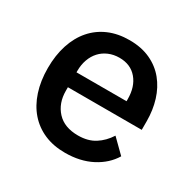

<svg xmlns="http://www.w3.org/2000/svg" viewBox="-126 -662 808 804"><g transform="rotate(30 278.0 -260.0)"><path d="M282 12Q226 12 182 -7Q138 -26 107 -61.5Q76 -97 59.5 -147.5Q43 -198 43 -260Q43 -322 59.5 -372.5Q76 -423 107 -458.5Q138 -494 182 -513Q226 -532 282 -532Q339 -532 382.5 -512Q426 -492 455 -456.5Q484 -421 498.5 -374Q513 -327 513 -273V-232H156V-215Q156 -155 191.5 -116.5Q227 -78 293 -78Q341 -78 374 -99Q407 -120 430 -156L494 -93Q465 -45 410 -16.5Q355 12 282 12ZM282 -447Q254 -447 230.5 -437Q207 -427 190.5 -409Q174 -391 165 -366Q156 -341 156 -311V-304H398V-314Q398 -374 367 -410.5Q336 -447 282 -447Z"/></g></svg>

Font: IBM Plex Arabic Medium
Style: Regular
Weight: 500
Designer: Mike Abbink, Paul van der Laan, Pieter van Rosmalen, Wael Morcos, Khajak Apelian
Foundry: Bold Monday
Version: Version 1.0